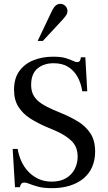

<svg xmlns="http://www.w3.org/2000/svg" viewBox="-20 -967 561 999"><path d="M251 12Q207 12 179 4.5Q151 -3 134.5 -10Q118 -17 106 -17Q95 -17 90 -9.5Q85 -2 83 7H58L46 -192H72Q77 -160 90.5 -129.5Q104 -99 126.5 -75Q149 -51 179.5 -36.5Q210 -22 249 -22Q293 -22 323 -39.5Q353 -57 368.5 -87Q384 -117 384 -152Q384 -201 354.5 -231.5Q325 -262 268 -287L223 -306Q176 -326 137.5 -350.5Q99 -375 76 -411Q53 -447 53 -500Q53 -559 80.5 -597Q108 -635 154 -653.5Q200 -672 256 -672Q297 -672 320.5 -665Q344 -658 358 -651Q372 -644 383 -644Q392 -644 396 -651.5Q400 -659 401 -669H424L434 -492H408Q402 -533 384 -566Q366 -599 335.5 -618.5Q305 -638 259 -638Q208 -638 175 -610.5Q142 -583 142 -525Q142 -491 156 -468Q170 -445 196 -428Q222 -411 257 -396L304 -376Q348 -358 387 -334Q426 -310 450.5 -273Q475 -236 475 -178Q475 -134 459.5 -98.5Q444 -63 414.5 -38.5Q385 -14 343.5 -1Q302 12 251 12ZM176 -754 252 -914Q261 -931 271 -939Q281 -947 294 -947Q309 -947 320 -936Q331 -925 331 -910Q331 -900 326.5 -891.5Q322 -883 307 -866L203 -754Z"/></svg>

Font: Frank Ruhl Libre
Style: Regular
Weight: 400
Designer: Yanek Iontef
Foundry: Fontef
Version: Version 6.004